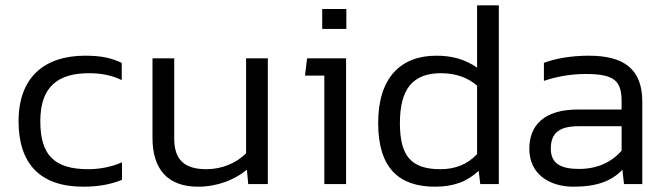

<svg xmlns="http://www.w3.org/2000/svg" viewBox="-20 -694 2507 724"><path d="M440 -16V-82C402 -65 357 -56 313 -56C183 -56 132 -111 132 -237C132 -367 198 -418 316 -418C364 -418 404 -409 439 -392V-457C400 -475 364 -484 301 -484C148 -484 50 -403 50 -237C50 -79 129 10 294 10C352 10 399 1 440 -16Z M555 -474V-174C555 -54 614 10 727 10C801 10 866 -17 911 -54L916 0H990V-474H908V-116C871 -79 817 -56 758 -56C675 -56 637 -92 637 -171V-474Z M1286 -585V-660H1195V-585ZM1285 -474H1138L1130 -409H1203V0H1285Z M1406 -230C1406 -58 1487 10 1620 10C1691 10 1741 -9 1785 -50L1791 0H1861V-674H1779V-439C1734 -470 1686 -484 1625 -484C1491 -484 1406 -401 1406 -230ZM1643 -418C1700 -418 1746 -400 1779 -371V-113C1743 -74 1696 -56 1641 -56C1530 -56 1488 -106 1488 -230C1488 -359 1537 -418 1643 -418Z M2333 0H2402V-310C2402 -433 2334 -484 2200 -484C2133 -484 2073 -473 2031 -457V-389C2077 -405 2132 -415 2189 -415C2300 -415 2324 -387 2324 -310V-281H2159C2030 -281 1976 -220 1976 -133C1976 -37 2052 10 2143 10C2230 10 2286 -11 2327 -54ZM2324 -218V-126C2287 -83 2233 -57 2164 -57C2098 -57 2057 -75 2057 -133C2057 -190 2086 -218 2161 -218Z"/></svg>

Font: Kanit Light
Style: Regular
Weight: 300
Designer: Katatrad Team
Foundry: CadsonDemak
Version: Version 1.000;PS 001.000;hotconv 1.0.88;makeotf.lib2.5.64775